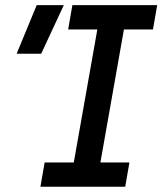

<svg xmlns="http://www.w3.org/2000/svg" viewBox="-20 -713 626 733"><path d="M134.3 0 150.4 -92.8H261.7L351.6 -600.6H240.2L256.3 -693.4H580.1L564 -600.6H453.1L363.3 -92.8H474.1L458 0ZM43.5 -507.8 120.1 -693.4H223.6L137.2 -507.8Z"/></svg>

Font: Cascadia Mono PL
Style: Italic
Weight: 400
Italic angle: -10°
Monospace: yes
Designer: Aaron Bell
Foundry: Saja Typeworks
Version: Version 2404.023; ttfautohint (v1.8.4)